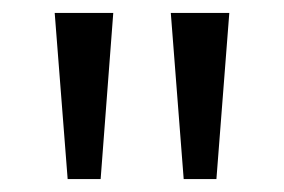

<svg xmlns="http://www.w3.org/2000/svg" viewBox="-20 -734 441 298"><path d="M155.8 -713.9 136.2 -456.1H85L64.9 -713.9ZM335.9 -713.9 315.9 -456.1H265.1L245.1 -713.9Z"/></svg>

Font: Samim FD
Style: FD
Weight: 400
Foundry: DejaVu fonts team - Redesigned by Saber Rastikerdar
Version: Version 4.00 December 17, 2020